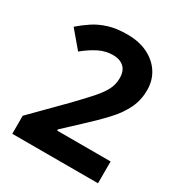

<svg xmlns="http://www.w3.org/2000/svg" viewBox="-170 -846 912 968"><g transform="rotate(30 286.0 -362.0)"><path d="M539 0H40V-105L219 -286Q273 -342 306 -379.5Q339 -417 354 -447.5Q369 -478 369 -513Q369 -556 345.5 -577Q322 -598 282 -598Q241 -598 202 -579Q163 -560 120 -525L38 -622Q69 -649 103.5 -672Q138 -695 183.5 -709.5Q229 -724 293 -724Q363 -724 413.5 -698.5Q464 -673 491.5 -629.5Q519 -586 519 -531Q519 -472 495.5 -423Q472 -374 427.5 -326Q383 -278 320 -220L228 -134V-127H539Z"/></g></svg>

Font: Noto Sans Ethiopic
Style: Bold
Weight: 700
Designer: Monotype Design Team
Foundry: Monotype Imaging Inc.
Version: Version 2.102; ttfautohint (v1.8.4.7-5d5b)